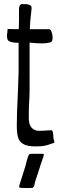

<svg xmlns="http://www.w3.org/2000/svg" viewBox="-20 -728 312 960"><path d="M64 -100 65 -162 70 -280 73 -368V-514Q25 -514 18 -530Q15 -538 15 -547Q15 -557 16.5 -566Q18 -575 18 -583Q36 -582 73 -582L74 -586L75 -624V-667Q74 -691 78.5 -699.5Q83 -708 92 -708Q97 -708 100 -707H102Q104 -707 109 -707.5Q114 -708 118 -706Q138 -703 138 -689Q138 -686 136 -666Q131 -631 129 -582H225Q233 -582 238 -568.5Q243 -555 243 -540Q243 -520 234 -517Q215 -511 188 -511Q164 -511 128 -515V-278L127 -238Q124 -199 124 -157V-137Q124 -105 138 -89.5Q152 -74 175 -74Q197 -74 213 -75.5Q229 -77 236 -77Q247 -77 247 -38L251 -22Q254 -15 250 -14Q218 -2 202.5 1Q187 4 156 4Q116 4 96 -8Q76 -20 70 -41.5Q64 -63 64 -100ZM82 211Q78 211 77 209Q76 207 76 204.5Q76 202 76 201L107 103L115 71L122 51Q123 41 137 41H193Q203 41 198 49Q197 60 193 66Q192 70 189 79Q186 88 183 96L171 134Q162 163 157 176Q152 194 152 198Q149 207 144 211Q141 212 114 212Q87 212 82 211Z"/></svg>

Font: Barriecito
Style: Regular
Weight: 400
Designer: Pablo Cosgaya & Sergio Jiménez
Foundry: Pablo Cosgaya & Sergio Jiménez
Version: Version 1.001